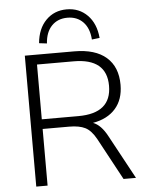

<svg xmlns="http://www.w3.org/2000/svg" viewBox="-61 -982 783 1030"><g transform="rotate(-5 330.5 -466.5)"><path d="M92 0V-705H358Q471 -705 530.5 -653Q590 -601 590 -505Q590 -426 547 -377Q504 -328 425 -314Q468 -298 501 -236L629 0H562L440 -226Q414 -273 382 -289Q350 -305 296 -305H153V0ZM153 -357H350Q528 -357 528 -505Q528 -652 350 -652H153ZM216 -760 174 -765Q181 -843 225.5 -888Q270 -933 337 -933Q404 -933 448.5 -888Q493 -843 500 -765L458 -760Q454 -821 421.5 -854.5Q389 -888 337 -888Q285 -888 252.5 -854.5Q220 -821 216 -760Z"/></g></svg>

Font: Nunito Sans Light
Style: Regular
Weight: 300
Designer: Vernon Adams
Foundry: Vernon Adams
Version: Version 3.101; ttfautohint (v1.8.4.7-5d5b);gftools[0.9.27]